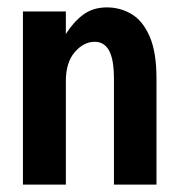

<svg xmlns="http://www.w3.org/2000/svg" viewBox="-20 -499 478 519"><path d="M42 0V-468H158V-407Q178 -439 204.5 -459Q231 -479 269 -479Q305 -479 335.5 -461Q366 -443 384.5 -400.5Q403 -358 403 -287V0H288V-286Q288 -338 275 -362Q262 -386 236 -386Q206 -386 182 -358Q158 -330 158 -280V0Z"/></svg>

Font: Inconsolata SemiCondensed ExtraBold
Style: Regular
Weight: 800
Width: 4
Monospace: yes
Designer: Raph Levien, Cyreal, Brenton Simpson
Foundry: Raph Levien, Cyreal, Google
Version: Version 3.100; ttfautohint (v1.8.4.7-5d5b)